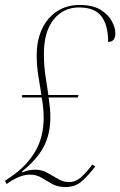

<svg xmlns="http://www.w3.org/2000/svg" viewBox="-22 -744 485 774"><path d="M242 10Q210 10 188 -2.5Q166 -15 145.5 -27.5Q125 -40 98 -40Q78 -40 55.5 -31Q33 -22 13 -8L5 -2L-2 -15L20 -30Q85 -74 119.5 -132.5Q154 -191 154 -269Q154 -290 152 -310.5Q150 -331 146 -351H66L68 -361H145Q139 -399 132.5 -438.5Q126 -478 126 -521Q126 -582 147.5 -627.5Q169 -673 208 -698.5Q247 -724 299 -724Q352 -724 383.5 -704.5Q415 -685 429 -658.5Q443 -632 443 -610Q443 -575 414 -575Q414 -643 386.5 -678.5Q359 -714 297 -714Q233 -714 194 -665Q155 -616 155 -527Q155 -481 161 -440Q167 -399 173 -361H294L292 -351H174Q177 -331 179 -311.5Q181 -292 181 -272Q181 -203 154 -152Q127 -101 67 -53L68 -49Q93 -60 121 -60Q146 -60 168.5 -47.5Q191 -35 212.5 -22.5Q234 -10 256 -10Q284 -10 307.5 -32Q331 -54 350 -81L362 -73Q334 -36 307.5 -13Q281 10 242 10Z"/></svg>

Font: Noto Serif Display ExtraCondensed Thin
Style: Italic
Weight: 100
Width: 2
Italic angle: -12°
Designer: Monotype Design Team
Foundry: Monotype Imaging Inc.
Version: Version 2.009